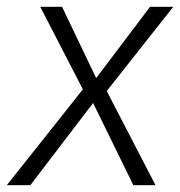

<svg xmlns="http://www.w3.org/2000/svg" viewBox="-47 -543 528 563"><path d="M266 -276 409 0H344L226 -241L42 0H-27L196 -281L71 -523H135L235 -314L393 -523H461Z"/></svg>

Font: Fira Sans Light
Style: Italic
Weight: 300
Italic angle: -8°
Designer: bBox Type GmbH & Carrois Corporate GbR & Edenspiekermann AG
Foundry: bBox Type GmbH & Carrois Corporate GbR & Edenspiekermann AG
Version: Version 4.301